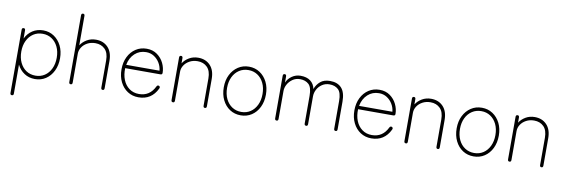

<svg xmlns="http://www.w3.org/2000/svg" viewBox="-62 -1230 5737 1947"><g transform="rotate(10 2806.5 -257.0)"><path d="M99 213Q81 213 81 193V-458Q81 -478 99 -478Q116 -478 116 -458V-374Q142 -428 189.5 -459Q237 -490 299 -490Q362 -490 410.5 -457.5Q459 -425 487 -369Q515 -313 515 -240Q515 -167 487 -110Q459 -53 410.5 -21Q362 11 299 11Q237 11 189.5 -20.5Q142 -52 116 -105V193Q116 213 99 213ZM299 -24Q352 -24 393 -51Q434 -78 457.5 -127Q481 -176 481 -240Q481 -304 457.5 -352.5Q434 -401 393 -428Q352 -455 299 -455Q245 -455 204 -428Q163 -401 139.5 -352.5Q116 -304 116 -240Q116 -176 139.5 -127Q163 -78 204 -51Q245 -24 299 -24Z M667 0Q649 0 649 -20V-707Q649 -727 667 -727Q684 -727 684 -707V-404Q707 -441 748.5 -465.5Q790 -490 842 -490Q919 -490 966 -440.5Q1013 -391 1013 -301V-20Q1013 0 996 0Q979 0 979 -20V-301Q979 -378 941 -416Q903 -454 842 -454Q796 -454 760 -434.5Q724 -415 704 -384Q684 -353 684 -318V-20Q684 0 667 0Z M1365 11Q1302 11 1253 -21Q1204 -53 1176 -109.5Q1148 -166 1148 -239Q1148 -312 1176 -368.5Q1204 -425 1253 -457Q1302 -489 1365 -489Q1428 -489 1473 -456.5Q1518 -424 1541.5 -375Q1565 -326 1565 -275Q1565 -257 1545 -257H1183Q1180 -191 1201 -138Q1222 -85 1264.5 -54Q1307 -23 1365 -23Q1476 -23 1527 -129Q1536 -147 1552 -140Q1568 -132 1559 -113Q1499 11 1365 11ZM1187 -292H1530Q1526 -335 1504 -371.5Q1482 -408 1446.5 -431Q1411 -454 1365 -454Q1297 -454 1249 -410Q1201 -366 1187 -292Z M1720 0Q1702 0 1702 -20V-458Q1702 -478 1720 -478Q1737 -478 1737 -458V-404Q1760 -441 1801.5 -465.5Q1843 -490 1895 -490Q1972 -490 2019 -440.5Q2066 -391 2066 -301V-20Q2066 0 2049 0Q2032 0 2032 -20V-301Q2032 -378 1994 -416Q1956 -454 1895 -454Q1849 -454 1813 -434.5Q1777 -415 1757 -384Q1737 -353 1737 -318V-20Q1737 0 1720 0Z M2418 11Q2355 11 2306 -21Q2257 -53 2229 -110Q2201 -167 2201 -240Q2201 -313 2229 -369Q2257 -425 2306 -457.5Q2355 -490 2418 -490Q2481 -490 2530 -457.5Q2579 -425 2607 -369Q2635 -313 2635 -240Q2635 -167 2607 -110Q2579 -53 2530 -21Q2481 11 2418 11ZM2418 -24Q2471 -24 2512 -51Q2553 -78 2576.5 -127Q2600 -176 2600 -240Q2600 -304 2576.5 -352.5Q2553 -401 2512 -428Q2471 -455 2418 -455Q2365 -455 2323.5 -428Q2282 -401 2258.5 -352.5Q2235 -304 2235 -240Q2235 -176 2258.5 -127Q2282 -78 2323.5 -51Q2365 -24 2418 -24Z M2787 0Q2769 0 2769 -20V-458Q2769 -478 2787 -478Q2804 -478 2804 -458V-394Q2821 -435 2860.5 -462.5Q2900 -490 2949 -490Q3012 -490 3050.5 -461Q3089 -432 3099 -380Q3116 -427 3153 -458.5Q3190 -490 3253 -490Q3330 -490 3371 -445Q3412 -400 3412 -305V-20Q3412 0 3395 0Q3377 0 3377 -20V-305Q3377 -392 3343 -423.5Q3309 -455 3253 -455Q3210 -455 3177 -433Q3144 -411 3126 -377Q3108 -343 3108 -306V-20Q3108 0 3091 0Q3073 0 3073 -20V-305Q3073 -392 3039 -423.5Q3005 -455 2949 -455Q2906 -455 2873 -432Q2840 -409 2822 -375.5Q2804 -342 2804 -308V-20Q2804 0 2787 0Z M3763 11Q3700 11 3651 -21Q3602 -53 3574 -109.5Q3546 -166 3546 -239Q3546 -312 3574 -368.5Q3602 -425 3651 -457Q3700 -489 3763 -489Q3826 -489 3871 -456.5Q3916 -424 3939.5 -375Q3963 -326 3963 -275Q3963 -257 3943 -257H3581Q3578 -191 3599 -138Q3620 -85 3662.5 -54Q3705 -23 3763 -23Q3874 -23 3925 -129Q3934 -147 3950 -140Q3966 -132 3957 -113Q3897 11 3763 11ZM3585 -292H3928Q3924 -335 3902 -371.5Q3880 -408 3844.5 -431Q3809 -454 3763 -454Q3695 -454 3647 -410Q3599 -366 3585 -292Z M4118 0Q4100 0 4100 -20V-458Q4100 -478 4118 -478Q4135 -478 4135 -458V-404Q4158 -441 4199.5 -465.5Q4241 -490 4293 -490Q4370 -490 4417 -440.5Q4464 -391 4464 -301V-20Q4464 0 4447 0Q4430 0 4430 -20V-301Q4430 -378 4392 -416Q4354 -454 4293 -454Q4247 -454 4211 -434.5Q4175 -415 4155 -384Q4135 -353 4135 -318V-20Q4135 0 4118 0Z M4816 11Q4753 11 4704 -21Q4655 -53 4627 -110Q4599 -167 4599 -240Q4599 -313 4627 -369Q4655 -425 4704 -457.5Q4753 -490 4816 -490Q4879 -490 4928 -457.5Q4977 -425 5005 -369Q5033 -313 5033 -240Q5033 -167 5005 -110Q4977 -53 4928 -21Q4879 11 4816 11ZM4816 -24Q4869 -24 4910 -51Q4951 -78 4974.5 -127Q4998 -176 4998 -240Q4998 -304 4974.5 -352.5Q4951 -401 4910 -428Q4869 -455 4816 -455Q4763 -455 4721.5 -428Q4680 -401 4656.5 -352.5Q4633 -304 4633 -240Q4633 -176 4656.5 -127Q4680 -78 4721.5 -51Q4763 -24 4816 -24Z M5185 0Q5167 0 5167 -20V-458Q5167 -478 5185 -478Q5202 -478 5202 -458V-404Q5225 -441 5266.5 -465.5Q5308 -490 5360 -490Q5437 -490 5484 -440.5Q5531 -391 5531 -301V-20Q5531 0 5514 0Q5497 0 5497 -20V-301Q5497 -378 5459 -416Q5421 -454 5360 -454Q5314 -454 5278 -434.5Q5242 -415 5222 -384Q5202 -353 5202 -318V-20Q5202 0 5185 0Z"/></g></svg>

Font: Zen Maru Gothic Light
Style: Regular
Weight: 300
Designer: Yoshimichi Ohira
Foundry: Positype
Version: Version 1.001